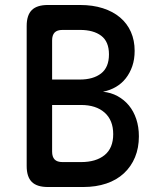

<svg xmlns="http://www.w3.org/2000/svg" viewBox="-20 -750 640 770"><path d="M172 -730H301Q352 -730 392.5 -717Q433 -704 461.5 -680Q490 -656 505 -622Q520 -588 520 -546Q520 -512 510.5 -484.5Q501 -457 484.5 -436Q468 -415 445 -401.5Q422 -388 393 -382Q425 -379 451.5 -364.5Q478 -350 497 -327Q516 -304 526.5 -272.5Q537 -241 537 -203Q537 -157 521.5 -119.5Q506 -82 477 -55Q448 -28 406.5 -14Q365 0 314 0H172Q128 0 107.5 -20.5Q87 -41 87 -84V-646Q87 -689 107.5 -709.5Q128 -730 172 -730ZM189 -329V-142Q189 -121 199 -110.5Q209 -100 231 -100H305Q365 -100 399.5 -128Q434 -156 434 -212Q434 -268 399.5 -298.5Q365 -329 305 -329ZM189 -431H300Q354 -431 385.5 -455.5Q417 -480 417 -532Q417 -583 386 -606.5Q355 -630 301 -630H231Q209 -630 199 -619.5Q189 -609 189 -588Z"/></svg>

Font: Maple Mono NL Medium
Style: Regular
Weight: 500
Monospace: yes
Designer: subframe7536
Version: Version 7.000